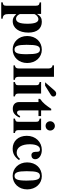

<svg xmlns="http://www.w3.org/2000/svg" viewBox="1104 -1858 958 3207"><g transform="rotate(90 1583.5 -254.0)"><path d="M212 -461H20V-437C64 -430 75 -416 75 -372V118C75 160 67 173 19 181V205H291V181C230 178 214 146 214 79V-47C262 0 287 13 332 13C452 13 524 -94 524 -249C524 -396 454 -473 343 -473C284 -473 246 -452 212 -392ZM214 -346C214 -352 221 -366 232 -379C252 -403 277 -416 300 -416C351 -416 376 -357 376 -234C376 -96 346 -42 291 -42C258 -42 229 -69 214 -107Z M1032 -229C1032 -371 936 -473 810 -473C678 -473 581 -374 581 -228C581 -86 681 14 806 14C935 14 1032 -88 1032 -229ZM885 -218C885 -69 865 -17 807 -17C749 -17 728 -73 728 -218C728 -389 746 -442 807 -442C866 -442 885 -389 885 -218Z M1312 0V-24C1279 -25 1262 -41 1262 -87V-676H1071V-652C1106 -649 1123 -624 1123 -587V-87C1123 -43 1106 -27 1072 -24V0Z M1590 0V-24C1555 -29 1542 -42 1542 -85V-461H1349V-437C1393 -428 1403 -418 1403 -373V-88C1403 -42 1396 -35 1350 -24V0ZM1354 -528H1410L1552 -616C1584 -636 1592 -646 1592 -669C1592 -695 1573 -713 1544 -713C1524 -713 1508 -704 1491 -685Z M1919 -112C1899 -74 1883 -59 1862 -59C1834 -59 1823 -79 1823 -119V-417H1918V-461H1823V-630H1798C1740 -546 1703 -493 1631 -444V-417H1684V-95C1684 -28 1727 12 1796 12C1863 12 1903 -19 1944 -101Z M2160 -613C2160 -656 2126 -691 2084 -691C2039 -691 2005 -657 2005 -613C2005 -569 2038 -536 2082 -536C2126 -536 2160 -569 2160 -613ZM2201 0V-24C2166 -29 2153 -42 2153 -85V-461H1960V-437C2004 -428 2014 -418 2014 -373V-88C2014 -42 2007 -35 1961 -24V0Z M2635 -109C2598 -67 2569 -53 2528 -53C2441 -53 2389 -137 2389 -273C2389 -382 2424 -442 2473 -442C2515 -442 2515 -419 2515 -372C2515 -324 2537 -299 2571 -299C2613 -299 2639 -324 2639 -363C2639 -427 2572 -473 2485 -473C2352 -473 2248 -371 2248 -222C2248 -79 2337 14 2462 14C2542 14 2598 -16 2653 -91Z M3143 -229C3143 -371 3047 -473 2921 -473C2789 -473 2692 -374 2692 -228C2692 -86 2792 14 2917 14C3046 14 3143 -88 3143 -229ZM2996 -218C2996 -69 2976 -17 2918 -17C2860 -17 2839 -73 2839 -218C2839 -389 2857 -442 2918 -442C2977 -442 2996 -389 2996 -218Z"/></g></svg>

Font: STIXGeneral
Style: Bold
Weight: 700
Designer: MicroPress Inc., with final additions and corrections provided by Coen Hoffman, Elsevier (retired)
Version: Version 1.1.0